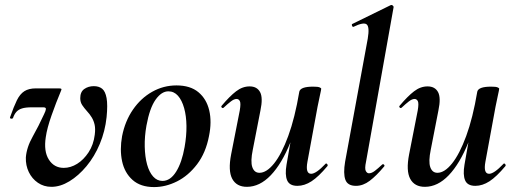

<svg xmlns="http://www.w3.org/2000/svg" viewBox="-20 -746 2095 780"><path d="M189 13Q158 13 134 -3.5Q110 -20 97 -47Q84 -74 85 -106Q88 -147 112.5 -190.5Q137 -234 159 -282Q166 -296 166.5 -303Q167 -310 156 -310H108Q84 -310 69.5 -305.5Q55 -301 46.5 -291.5Q38 -282 33 -267Q31 -263 25 -264Q19 -265 21 -270Q36 -313 48.5 -338.5Q61 -364 79 -375.5Q97 -387 126 -387H219Q227 -387 229 -385Q231 -383 227 -375Q208 -330 189.5 -277.5Q171 -225 166 -189Q157 -131 178.5 -97.5Q200 -64 239 -64Q267 -64 293.5 -80.5Q320 -97 340 -127.5Q360 -158 365 -199Q368 -223 364.5 -239Q361 -255 353 -268.5Q345 -282 332 -296Q322 -307 314 -319Q306 -331 306 -347Q306 -373 322.5 -384.5Q339 -396 361 -396Q382 -396 395 -385.5Q408 -375 413 -347.5Q418 -320 413 -270Q407 -213 385.5 -161.5Q364 -110 331.5 -71Q299 -32 262 -9.5Q225 13 189 13Z M606 14Q551 14 518.5 -15Q486 -44 476 -91Q466 -138 476 -193Q488 -254 520 -300.5Q552 -347 598 -373Q644 -399 697 -399Q753 -399 786 -371.5Q819 -344 830 -297.5Q841 -251 829 -193Q816 -125 780.5 -78.5Q745 -32 699 -9Q653 14 606 14ZM640 -11Q672 -11 695.5 -48.5Q719 -86 730 -149Q738 -194 737.5 -234.5Q737 -275 728 -307Q719 -339 703 -357Q687 -375 664 -375Q636 -375 612 -341Q588 -307 575 -236Q567 -191 568 -150Q569 -109 577.5 -78Q586 -47 602 -29Q618 -11 640 -11Z M983 13Q941 13 923.5 -19.5Q906 -52 919 -119L954 -297Q959 -326 954.5 -335Q950 -344 941 -344Q931 -344 918 -334Q905 -324 889 -309Q885 -305 881 -309Q877 -313 881 -317Q913 -355 939 -375Q965 -395 994 -395Q1024 -395 1036.5 -372Q1049 -349 1038 -297L1007 -138Q997 -90 1005 -67Q1013 -44 1034 -44Q1063 -44 1093.5 -82Q1124 -120 1151 -193.5Q1178 -267 1196 -374L1214 -373Q1195 -255 1160 -168Q1125 -81 1080 -34Q1035 13 983 13ZM1188 9Q1156 9 1146.5 -13.5Q1137 -36 1144 -77L1196 -374Q1201 -394 1252 -394Q1272 -394 1278.5 -391Q1285 -388 1285 -386Q1285 -382 1280 -360Q1275 -338 1270 -312L1229 -89Q1220 -40 1244 -40Q1254 -40 1268.5 -50Q1283 -60 1302 -80Q1305 -84 1309 -79.5Q1313 -75 1310 -71Q1274 -28 1245.5 -9.5Q1217 9 1188 9Z M1426 9Q1392 9 1383 -16Q1374 -41 1382 -89L1474 -589Q1482 -637 1469.5 -647Q1457 -657 1416 -637Q1412 -636 1410 -642Q1408 -648 1412 -649L1567 -725Q1572 -727 1576 -723Q1580 -719 1579 -717L1467 -89Q1461 -61 1466 -51.5Q1471 -42 1479 -42Q1490 -42 1503 -52Q1516 -62 1532 -77Q1536 -81 1540 -77Q1544 -73 1540 -69Q1509 -32 1482 -11.5Q1455 9 1426 9Z M1706 13Q1664 13 1646.5 -19.5Q1629 -52 1642 -119L1677 -297Q1682 -326 1677.5 -335Q1673 -344 1664 -344Q1654 -344 1641 -334Q1628 -324 1612 -309Q1608 -305 1604 -309Q1600 -313 1604 -317Q1636 -355 1662 -375Q1688 -395 1717 -395Q1747 -395 1759.5 -372Q1772 -349 1761 -297L1730 -138Q1720 -90 1728 -67Q1736 -44 1757 -44Q1786 -44 1816.5 -82Q1847 -120 1874 -193.5Q1901 -267 1919 -374L1937 -373Q1918 -255 1883 -168Q1848 -81 1803 -34Q1758 13 1706 13ZM1911 9Q1879 9 1869.5 -13.5Q1860 -36 1867 -77L1919 -374Q1924 -394 1975 -394Q1995 -394 2001.5 -391Q2008 -388 2008 -386Q2008 -382 2003 -360Q1998 -338 1993 -312L1952 -89Q1943 -40 1967 -40Q1977 -40 1991.5 -50Q2006 -60 2025 -80Q2028 -84 2032 -79.5Q2036 -75 2033 -71Q1997 -28 1968.5 -9.5Q1940 9 1911 9Z"/></svg>

Font: Cormorant Light
Style: Bold Italic
Weight: 700
Italic angle: -10°
Version: Version 4.000